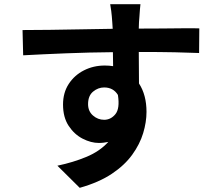

<svg xmlns="http://www.w3.org/2000/svg" viewBox="-20 -826 1040 920"><path d="M545 -371Q523 -407 479 -407Q450 -407 426 -387Q402 -367 402 -327Q402 -293 425.5 -272.5Q449 -252 479 -252Q511 -252 533 -279Q555 -306 545 -371ZM88 -682Q145 -682 220 -683Q295 -684 373.5 -685.5Q452 -687 520 -688L518 -719Q516 -750 513 -773.5Q510 -797 508 -806H653Q652 -798 650.5 -780.5Q649 -763 648 -745.5Q647 -728 646 -720L645 -689Q696 -689 753 -689.5Q810 -690 859.5 -690.5Q909 -691 935 -690L934 -572Q889 -574 818 -575.5Q747 -577 645 -577L646 -426Q682 -371 682 -290Q682 -241 666 -188Q650 -135 613.5 -84.5Q577 -34 515.5 7Q454 48 362 74L255 -32Q331 -48 394.5 -74.5Q458 -101 499 -146Q489 -144 477.5 -142.5Q466 -141 454 -141Q416 -141 376 -161.5Q336 -182 309 -223Q282 -264 282 -325Q282 -382 309.5 -424Q337 -466 382.5 -489Q428 -512 482 -512Q503 -512 522 -509L521 -576Q408 -575 295.5 -570.5Q183 -566 91 -561Z"/></svg>

Font: Source Han Sans
Style: Bold
Weight: 700
Designer: Ryoko NISHIZUKA Ë•øÂ°öÊ∂ºÂ≠ê (kana, bopomofo & ideographs); Paul D. Hunt (Latin, Greek & Cyrillic); Sandoll Communicatio
Foundry: Adobe
Version: Version 2.004;hotconv 1.0.118;makeotfexe 2.5.65603